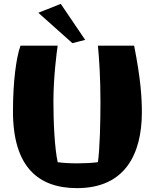

<svg xmlns="http://www.w3.org/2000/svg" viewBox="-20 -948 798 992"><path d="M713 -365C713 -439 708 -536 673 -712H486C493 -635 499 -544 499 -424C499 -314 496 -185 486 -110C455 -106 417 -104 380 -104C343 -104 306 -106 278 -110C262 -185 256 -315 256 -426C256 -545 273 -681 278 -712H86C64 -653 47 -526 47 -373C47 -83 180 24 378 24C630 24 712 -157 713 -365ZM178 -882 354 -725 420 -742 294 -928Z"/></svg>

Font: Galindo
Style: Regular
Weight: 400
Designer: Astigmatic (AOETI)
Foundry: Astigmatic (AOETI)
Version: Version 1.000